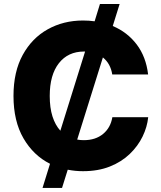

<svg xmlns="http://www.w3.org/2000/svg" viewBox="-20 -839 800 952"><path d="M190.9 92.8 228 -26.9Q146 -67.9 96.4 -153.1Q46.9 -238.3 46.9 -363.3Q46.9 -483.4 92.8 -566.9Q138.7 -650.4 216.8 -693.8Q294.9 -737.3 391.6 -737.3Q421.4 -737.3 449.2 -733.4L475.6 -819.3H573.2L539.1 -710Q611.3 -679.7 657.7 -618.7Q704.1 -557.6 714.4 -469.7H536.6Q528.3 -523.4 490.2 -554.2L362.8 -147Q378.4 -144 395.5 -144Q453.6 -144 491 -174.8Q528.3 -205.6 537.1 -257.8H714.8Q710 -209.5 687 -162.1Q664.1 -114.7 623.5 -75.7Q583 -36.6 524.9 -13.4Q466.8 9.8 391.6 9.8Q352.5 9.8 315.9 2.4L287.6 92.8ZM279.3 -190.9 401.9 -583.5Q399.4 -583.5 396.5 -583.5Q317.4 -583.5 272 -525.6Q226.6 -467.8 226.6 -363.3Q226.6 -304.7 240.2 -261.7Q253.9 -218.8 279.3 -190.9Z"/></svg>

Font: Inter Extra Bold
Style: Regular
Weight: 800
Designer: Rasmus Andersson
Foundry: rsms
Version: Version 4.000;git-3c8e0fc